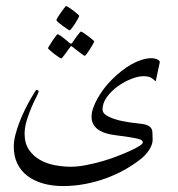

<svg xmlns="http://www.w3.org/2000/svg" viewBox="-20 -504 592 640"><path d="M499 -232.9Q490.7 -240.7 482.7 -245.4Q474.6 -250 458 -250Q440.4 -250 417 -240.7Q393.6 -231.4 372.3 -216.1Q351.1 -200.7 336.4 -180.7Q321.8 -160.6 321.8 -139.2Q321.8 -128.4 332.8 -120.8Q343.8 -113.3 358.6 -108.2Q373.5 -103 388.4 -100.3Q403.3 -97.7 411.1 -96.2Q423.8 -94.2 434.8 -93.3Q445.8 -92.3 454.8 -90.8Q463.9 -89.4 470.7 -86.7Q477.5 -84 481.9 -79.1Q487.3 -73.7 488 -63Q488.8 -52.2 488.8 -38.1Q488.8 -22.5 477.5 -4.9Q466.3 12.7 448.2 26.9Q425.3 44.9 396.5 61.3Q367.7 77.6 334.5 89.8Q301.3 102.1 264.6 109.1Q228 116.2 189.9 116.2Q153.3 116.2 123 107.4Q92.8 98.6 71 82Q49.3 65.4 37.6 41Q25.9 16.6 25.9 -15.1Q25.9 -33.2 31.2 -54.2Q36.6 -75.2 44.7 -96.2Q52.7 -117.2 62.3 -136.7Q71.8 -156.2 80.3 -171.1Q88.9 -186 94.5 -195.1Q100.1 -204.1 101.1 -204.1Q108.9 -204.1 108.9 -198.2Q108.9 -195.8 101.6 -181.6Q94.2 -167.5 85.4 -147.2Q76.7 -127 69.3 -103.3Q62 -79.6 62 -58.1Q62 -26.4 76.4 -5.1Q90.8 16.1 113 28.8Q135.3 41.5 162.6 46.6Q189.9 51.8 215.8 51.8Q237.8 51.8 264.2 46.9Q290.5 42 317.4 34.4Q344.2 26.9 369.1 17.3Q394 7.8 413.3 -1Q432.6 -9.8 444.3 -17.3Q456.1 -24.9 456.1 -28.8Q456.1 -33.2 452.6 -36.1Q449.2 -39.1 439.5 -41.5Q429.7 -43.9 411.1 -46.9Q392.6 -49.8 362.8 -53.7Q350.1 -55.2 336.4 -58.8Q322.8 -62.5 311.3 -69.3Q299.8 -76.2 292.5 -87.4Q285.2 -98.6 285.2 -115.2Q285.2 -128.4 290.5 -143.8Q295.9 -159.2 304.9 -175.5Q314 -191.9 326.4 -208.3Q338.9 -224.6 353.5 -239.3Q368.7 -254.4 385 -267.3Q401.4 -280.3 418.5 -289.8Q435.5 -299.3 452.6 -304.7Q469.7 -310.1 486.8 -310.1Q489.3 -310.1 493.7 -309.3Q498 -308.6 502.2 -306.9Q506.3 -305.2 509.5 -302.7Q512.7 -300.3 512.7 -296.9ZM244.1 -451.2Q244.1 -449.2 239.7 -441.4Q235.4 -433.6 230 -425Q224.6 -416.5 219.2 -409.7Q213.9 -402.8 211.9 -402.8Q210.9 -402.8 203.9 -407.5Q196.8 -412.1 188.7 -418Q180.7 -423.8 174.3 -429.4Q168 -435.1 168 -437Q168 -439 172.6 -446.5Q177.2 -454.1 183.1 -462.4Q189 -470.7 194.1 -477.3Q199.2 -483.9 200.2 -483.9Q202.1 -483.9 209.5 -479.2Q216.8 -474.6 224.4 -468.8Q231.9 -462.9 238 -457.5Q244.1 -452.1 244.1 -451.2ZM293.9 -366.2Q293.9 -364.3 289.6 -356.4Q285.2 -348.6 279.8 -340.1Q274.4 -331.5 269.3 -324.7Q264.2 -317.9 262.2 -317.9Q261.2 -317.9 254.6 -322.5Q248 -327.1 240.7 -333Q231.9 -339.4 221.2 -348.1Q219.2 -350.1 217.3 -350.1Q215.8 -350.1 213.9 -347.2Q206.1 -336.4 200.2 -328.1Q194.8 -320.8 190.2 -314.9Q185.5 -309.1 184.1 -309.1Q182.6 -309.1 175.5 -313.7Q168.5 -318.4 160.6 -324.5Q152.8 -330.6 146.5 -336.2Q140.1 -341.8 140.1 -343.3Q140.1 -344.7 144.8 -352.3Q149.4 -359.9 155 -368.2Q160.6 -376.5 165.8 -383.3Q170.9 -390.1 171.9 -390.1Q174.3 -390.1 180.9 -385.5Q187.5 -380.9 194.3 -375.5Q202.6 -369.1 211.9 -360.8Q215.3 -358.4 216.8 -358.4Q218.3 -358.4 221.2 -361.8Q228 -372.1 233.9 -380.4Q239.3 -387.2 243.9 -393.1Q248.5 -398.9 250 -398.9Q251.5 -398.9 258.5 -394.3Q265.6 -389.6 273.4 -383.8Q281.2 -377.9 287.6 -372.6Q293.9 -367.2 293.9 -366.2Z"/></svg>

Font: Scheherazade
Style: Regular
Weight: 400
Designer: SIL International
Foundry: SIL International
Version: Version 2.100 (build 932/914)